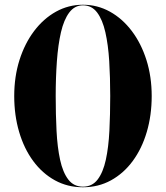

<svg xmlns="http://www.w3.org/2000/svg" viewBox="-20 -780 700 810"><path d="M330 10Q265 10 211.8 -19.2Q158.5 -48.5 120 -100.8Q81.5 -153 60.8 -223.2Q40 -293.5 40 -375Q40 -456.5 62.2 -526.8Q84.5 -597 124 -649.2Q163.5 -701.5 216.2 -730.8Q269 -760 330 -760Q391 -760 443.8 -730.8Q496.5 -701.5 536 -649.2Q575.5 -597 597.8 -526.8Q620 -456.5 620 -375Q620 -293.5 599.2 -223.2Q578.5 -153 540 -100.8Q501.5 -48.5 448.2 -19.2Q395 10 330 10ZM330 -757.5Q295 -757.5 272.2 -727.2Q249.5 -697 237.2 -644Q225 -591 220 -521.8Q215 -452.5 215 -375Q215 -297.5 218.5 -228.2Q222 -159 233.5 -106Q245 -53 268 -22.8Q291 7.5 330 7.5Q369 7.5 392 -22.8Q415 -53 426.5 -106Q438 -159 441.5 -228.2Q445 -297.5 445 -375Q445 -452.5 440.8 -521.8Q436.5 -591 424.5 -644Q412.5 -697 389.8 -727.2Q367 -757.5 330 -757.5Z"/></svg>

Font: Bodoni* 72pt
Style: Bold
Weight: 700
Version: Version 2.3